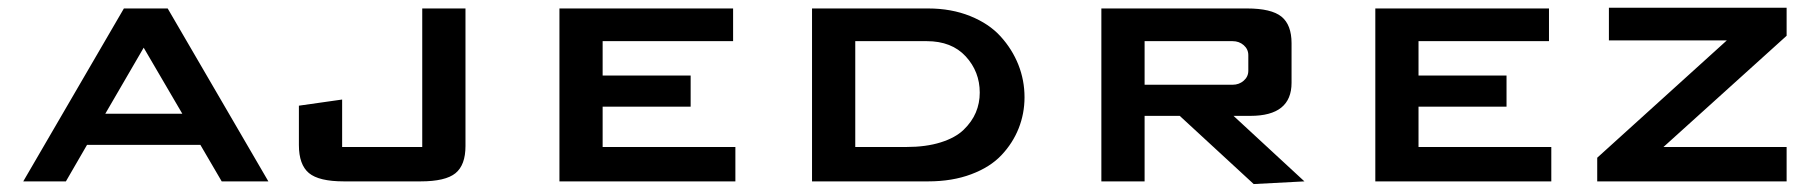

<svg xmlns="http://www.w3.org/2000/svg" viewBox="-20 -461 4600 488"><path d="M406.2 -439.5 662.1 0H543.5L489.3 -92.8H201.2L147.5 0H39.1L294.9 -439.5ZM247.6 -171.9H443.4L345.2 -339.8Z M1163.1 -439.5V-89.8Q1163.1 -41.5 1137.7 -20.8Q1112.3 0 1048.8 0H854Q790.5 0 765.1 -21.2Q739.7 -42.5 739.7 -92.3V-192.4L849.6 -208V-87.4H1053.2V-439.5Z M1849.1 0H1401.9V-439.5H1843.3V-356.4H1511.7V-269H1735.4V-189.9H1511.7V-87.4H1849.1Z M2335.4 -356.4H2153.8V-87.4H2283.7Q2333.5 -87.4 2370.8 -99.1Q2408.2 -110.8 2429.2 -131.1Q2450.2 -151.4 2460.2 -175Q2470.2 -198.7 2470.2 -225.6Q2470.2 -278.8 2434.6 -317.6Q2398.9 -356.4 2335.4 -356.4ZM2338.9 0H2043.9V-439.5H2338.9Q2397.9 -439.5 2445.8 -420.2Q2493.7 -400.9 2523.2 -368.4Q2552.7 -335.9 2568.4 -296.4Q2584 -256.8 2584 -213.9Q2584 -172.4 2569.1 -134.8Q2554.2 -97.2 2525.4 -66.7Q2496.6 -36.1 2448.5 -18.1Q2400.4 0 2338.9 0Z M3115.2 -166.5 3295.4 0 3166.5 6.8 2978.5 -166.5H2889.2V0H2779.3V-439.5H3149.4Q3211.4 -439.5 3237.1 -418.7Q3262.7 -397.9 3262.7 -351.1V-250.5Q3262.7 -166.5 3158.2 -166.5ZM2889.2 -356.4V-245.6H3112.8Q3129.4 -245.6 3141.1 -255.9Q3152.8 -266.1 3152.8 -281.2V-320.8Q3152.8 -335.9 3141.1 -346.2Q3129.4 -356.4 3112.8 -356.4Z M3922.9 0H3475.6V-439.5H3917V-356.4H3585.4V-269H3809.1V-189.9H3585.4V-87.4H3922.9Z M4521 -87.4V0H4039.6V-60.1L4369.1 -358.4H4069.3V-441.4H4521V-370.1L4208 -87.4Z"/></svg>

Font: Squarish Sans CT
Style: RegularSC
Weight: 400
Version: Version 0.9